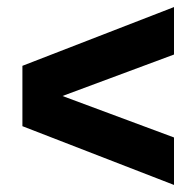

<svg xmlns="http://www.w3.org/2000/svg" viewBox="-20 -652 556 544"><path d="M473 -128 43.5 -294.5V-465.5L473 -632V-497.5L157 -380L473 -262.5Z"/></svg>

Font: Encode Sans Cnd XBd
Style: Regular
Weight: 800
Width: 3
Designer: Multiple Designers
Foundry: Impallari Type
Version: Version 3.002; ttfautohint (v1.8.3) -l 8 -r 50 -G 200 -x 14 